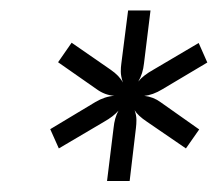

<svg xmlns="http://www.w3.org/2000/svg" viewBox="-20 -772 409 360"><path d="M210.4 -617.2Q206.5 -629.4 206.5 -637.7Q206.5 -646 207.5 -652.8L220.2 -752.4H262.2L250 -653.3Q248 -633.8 239.3 -619.1Q248 -630.4 268.1 -641.6L352.5 -691.4L368.7 -654.8L284.2 -604.5Q266.6 -593.8 250.5 -592.3Q267.6 -590.3 280.8 -580.6L353.5 -529.3L328.6 -493.7L255.9 -543.5Q238.3 -555.2 232.4 -565.4Q235.8 -555.7 235.8 -547.4Q235.8 -539.1 234.9 -532.2L223.1 -432.6H180.7L192.9 -531.7Q194.8 -551.3 202.1 -564.5Q192.9 -553.7 174.8 -543.5L90.3 -493.7L74.2 -529.8L158.7 -580.6Q176.8 -591.3 194.3 -592.3Q176.3 -593.8 161.6 -604.5L88.9 -655.3L114.3 -691.9L187 -641.6Q204.1 -629.9 210.4 -617.2Z"/></svg>

Font: Lato-Italic
Style: Italic
Weight: 400
Italic angle: -7°
Designer: Lukasz Dziedzic
Foundry: tyPoland Lukasz Dziedzic
Version: Version 1.104; Western+Polish opensource